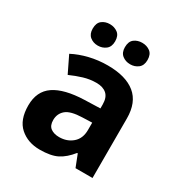

<svg xmlns="http://www.w3.org/2000/svg" viewBox="-177 -879 959 1017"><g transform="rotate(30 302.0 -371.0)"><path d="M302 -557Q412 -557 470.5 -509.5Q529 -462 529 -364V0H425L396 -74H392Q357 -30 318 -10Q279 10 211 10Q138 10 90 -32.5Q42 -75 42 -163Q42 -250 103 -291.5Q164 -333 286 -337L381 -340V-364Q381 -407 358.5 -427Q336 -447 296 -447Q256 -447 218 -435.5Q180 -424 142 -407L93 -508Q137 -531 190.5 -544Q244 -557 302 -557ZM323 -251Q251 -249 223 -225Q195 -201 195 -162Q195 -128 215 -113.5Q235 -99 267 -99Q315 -99 348 -127.5Q381 -156 381 -208V-253ZM134 -686Q134 -721 154 -736.5Q174 -752 201.9 -752Q229.8 -752 250.4 -736.6Q271 -721.2 271 -686.4Q271 -653 250.4 -637Q229.8 -621 201.9 -621Q174 -621 154 -637.2Q134 -653.5 134 -686ZM331 -686Q331 -721 351.1 -736.5Q371.3 -752 399.6 -752Q428 -752 448.5 -736.6Q469 -721.2 469 -686.4Q469 -653 448.4 -637Q427.9 -621 400 -621Q371.5 -621 351.2 -637.2Q331 -653.5 331 -686Z"/></g></svg>

Font: Noto Sans Bassa Vah
Style: Regular
Weight: 400
Designer: Monotype Design Team
Foundry: Monotype Imaging Inc.
Version: Version 2.002